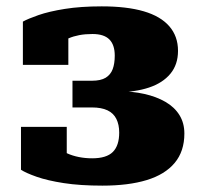

<svg xmlns="http://www.w3.org/2000/svg" viewBox="-20 -572 632 604"><path d="M270 -74Q315 -74 335 -94Q355 -114 355 -155Q355 -180 346 -198Q337 -216 318 -225Q299 -234 269 -234H208V-318H269Q297 -318 312.5 -327.5Q328 -337 334.5 -354.5Q341 -372 341 -397Q341 -431 324 -448Q307 -465 271 -465Q248 -465 229.5 -461.5Q211 -458 196 -451.5Q181 -445 168 -434Q165 -437 163.5 -445Q162 -453 164.5 -462.5Q167 -472 174 -479.5Q181 -487 195 -490V-368H52V-504Q68 -513 101 -524.5Q134 -536 184 -544Q234 -552 300 -552Q379 -552 432 -536.5Q485 -521 512.5 -489.5Q540 -458 540 -412Q540 -369 516 -340Q492 -311 448.5 -296.5Q405 -282 348 -282L370 -309V-258L351 -285Q396 -285 434 -276.5Q472 -268 500.5 -251.5Q529 -235 544.5 -210Q560 -185 560 -152Q560 -96 529.5 -59.5Q499 -23 441.5 -5.5Q384 12 302 12Q232 12 180.5 4Q129 -4 95 -16Q61 -28 46 -38V-173H190V-50Q176 -53 168.5 -61Q161 -69 158.5 -78Q156 -87 157.5 -96Q159 -105 163 -109Q175 -97 191.5 -89.5Q208 -82 228 -78Q248 -74 270 -74Z"/></svg>

Font: Roboto Serif ExtraBold
Style: Regular
Weight: 800
Designer: Greg Gazdowicz
Foundry: Commercial Type
Version: Version 1.008